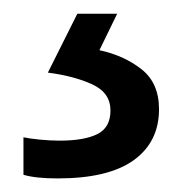

<svg xmlns="http://www.w3.org/2000/svg" viewBox="-20 -20 265 280"><path d="M14.2 234.9V180.2Q22.9 182.1 38.1 183.6Q53.2 185.1 66.9 185.1Q103 185.1 122.1 175.5Q141.1 166 141.1 141.1Q141.1 115.2 114.5 103Q87.9 90.8 49.8 85.9L92.8 0H150.9L125 53.2Q161.1 61 186.5 81.1Q211.9 101.1 211.9 139.2Q211.9 187 175 213.6Q138.2 240.2 64 240.2Q32.2 240.2 14.2 234.9Z"/></svg>

Font: NotoSansMyanmarRegular
Style: Regular
Weight: 400
Designer: Monotype Design team
Foundry: Monotype Imaging Inc.
Version: Version 1.05